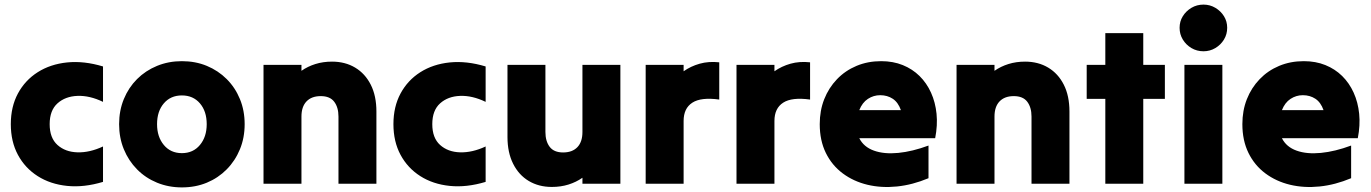

<svg xmlns="http://www.w3.org/2000/svg" viewBox="-20 -799 5963 835"><path d="M27 -259Q27 -259 27 -259Q27 -259 27 -259Q27 -335 58 -392.5Q89 -450 144 -485Q199 -520 272 -527.5Q345 -535 428 -510Q428 -472 428 -433Q428 -394 428 -356Q370 -384 317 -382Q264 -380 230 -349.5Q196 -319 196 -259Q196 -199 230 -168.5Q264 -138 317 -136.5Q370 -135 428 -162Q428 -124 428 -85Q428 -46 428 -8Q345 17 272 9.5Q199 2 144 -33Q89 -68 58 -125.5Q27 -183 27 -259Z M771 16Q771 16 771 16Q771 16 771 16Q713 16 663 -4.5Q613 -25 576 -62.5Q539 -100 518.5 -150Q498 -200 498 -259Q498 -318 518.5 -368Q539 -418 576 -455Q613 -492 663 -512.5Q713 -533 771 -533Q830 -533 879.5 -512.5Q929 -492 966 -455Q1003 -418 1023.5 -368Q1044 -318 1044 -259Q1044 -200 1023.5 -150Q1003 -100 966 -62.5Q929 -25 879.5 -4.5Q830 16 771 16ZM771 -133Q771 -133 771 -133Q771 -133 771 -133Q820 -133 849.5 -168.5Q879 -204 879 -259Q879 -315 849.5 -349.5Q820 -384 771 -384Q722 -384 692.5 -349.5Q663 -315 663 -259Q663 -204 692.5 -168.5Q722 -133 771 -133Z M1126 0Q1126 -128 1126 -258.5Q1126 -389 1126 -517Q1167 -517 1209 -517Q1251 -517 1291 -517Q1291 -510 1291 -504Q1291 -498 1291 -491Q1318 -510 1351.5 -520.5Q1385 -531 1424 -531Q1481 -531 1524.5 -505Q1568 -479 1592.5 -430.5Q1617 -382 1617 -314Q1617 -236 1617 -157Q1617 -78 1617 0Q1577 0 1535 0Q1493 0 1452 0Q1452 -72 1452 -146Q1452 -220 1452 -292Q1452 -332 1433.5 -356.5Q1415 -381 1375 -381Q1335 -381 1313 -358Q1291 -335 1291 -292Q1291 -220 1291 -146Q1291 -72 1291 0Q1251 0 1209 0Q1167 0 1126 0Z M1691 -259Q1691 -259 1691 -259Q1691 -259 1691 -259Q1691 -335 1722 -392.5Q1753 -450 1808 -485Q1863 -520 1936 -527.5Q2009 -535 2092 -510Q2092 -472 2092 -433Q2092 -394 2092 -356Q2034 -384 1981 -382Q1928 -380 1894 -349.5Q1860 -319 1860 -259Q1860 -199 1894 -168.5Q1928 -138 1981 -136.5Q2034 -135 2092 -162Q2092 -124 2092 -85Q2092 -46 2092 -8Q2009 17 1936 9.5Q1863 2 1808 -33Q1753 -68 1722 -125.5Q1691 -183 1691 -259Z M2678 -517Q2678 -389 2678 -258.5Q2678 -128 2678 0Q2638 0 2596 0Q2554 0 2513 0Q2513 -7 2513 -13Q2513 -19 2513 -26Q2486 -7 2452.5 3.5Q2419 14 2380 14Q2323 14 2279.5 -12Q2236 -38 2211.5 -87Q2187 -136 2187 -203Q2187 -281 2187 -360Q2187 -439 2187 -517Q2228 -517 2270 -517Q2312 -517 2352 -517Q2352 -445 2352 -371Q2352 -297 2352 -225Q2352 -185 2370.5 -160.5Q2389 -136 2429 -136Q2469 -136 2491 -159Q2513 -182 2513 -225Q2513 -297 2513 -371Q2513 -445 2513 -517Q2554 -517 2596 -517Q2638 -517 2678 -517Z M2788 0Q2788 -128 2788 -258.5Q2788 -389 2788 -517Q2829 -517 2871 -517Q2913 -517 2953 -517Q2953 -510 2953 -503Q2953 -496 2953 -489Q2984 -511 3023 -522Q3062 -533 3108 -528Q3108 -488 3108 -447Q3108 -406 3108 -366Q3029 -377 2991 -352.5Q2953 -328 2953 -273Q2953 -206 2953 -137Q2953 -68 2953 0Q2913 0 2871 0Q2829 0 2788 0Z M3183 0Q3183 -128 3183 -258.5Q3183 -389 3183 -517Q3224 -517 3266 -517Q3308 -517 3348 -517Q3348 -510 3348 -503Q3348 -496 3348 -489Q3379 -511 3418 -522Q3457 -533 3503 -528Q3503 -488 3503 -447Q3503 -406 3503 -366Q3424 -377 3386 -352.5Q3348 -328 3348 -273Q3348 -206 3348 -137Q3348 -68 3348 0Q3308 0 3266 0Q3224 0 3183 0Z M4018 -24Q4018 -24 4018 -24Q4018 -24 4018 -24Q3949 5 3881 12Q3813 19 3752.5 4.5Q3692 -10 3645 -45Q3598 -80 3571.5 -134Q3545 -188 3545 -259Q3545 -318 3564.5 -367.5Q3584 -417 3620 -454.5Q3656 -492 3705 -512.5Q3754 -533 3812 -533Q3864 -533 3906 -516Q3948 -499 3979 -468.5Q4010 -438 4029 -396Q4048 -354 4053 -304Q4058 -254 4047 -198Q3965 -198 3882 -198Q3799 -198 3717 -198Q3736 -160 3780.5 -144Q3825 -128 3886.5 -134Q3948 -140 4018 -166Q4018 -131 4018 -95Q4018 -59 4018 -24ZM3808 -385Q3808 -385 3808 -385Q3808 -385 3808 -385Q3779 -385 3754.5 -369Q3730 -353 3717 -320Q3762 -320 3807.5 -320Q3853 -320 3898 -320Q3886 -354 3862.5 -369.5Q3839 -385 3808 -385Z M4140 0Q4140 -128 4140 -258.5Q4140 -389 4140 -517Q4181 -517 4223 -517Q4265 -517 4305 -517Q4305 -510 4305 -504Q4305 -498 4305 -491Q4332 -510 4365.5 -520.5Q4399 -531 4438 -531Q4495 -531 4538.5 -505Q4582 -479 4606.5 -430.5Q4631 -382 4631 -314Q4631 -236 4631 -157Q4631 -78 4631 0Q4591 0 4549 0Q4507 0 4466 0Q4466 -72 4466 -146Q4466 -220 4466 -292Q4466 -332 4447.5 -356.5Q4429 -381 4389 -381Q4349 -381 4327 -358Q4305 -335 4305 -292Q4305 -220 4305 -146Q4305 -72 4305 0Q4265 0 4223 0Q4181 0 4140 0Z M4787 0Q4787 -92 4787 -185Q4787 -278 4787 -369Q4767 -369 4746.5 -369Q4726 -369 4706 -369Q4706 -406 4706 -443Q4706 -480 4706 -517Q4726 -517 4746.5 -517Q4767 -517 4787 -517Q4787 -552 4787 -586.5Q4787 -621 4787 -655Q4828 -655 4870 -655Q4912 -655 4952 -655Q4952 -621 4952 -586.5Q4952 -552 4952 -517Q4975 -517 4999 -517Q5023 -517 5046 -517Q5046 -480 5046 -443Q5046 -406 5046 -369Q5023 -369 4999 -369Q4975 -369 4952 -369Q4952 -278 4952 -185Q4952 -92 4952 0Q4912 0 4870 0Q4828 0 4787 0Z M5214 -576Q5214 -576 5214 -576Q5214 -576 5214 -576Q5185 -576 5161.5 -590Q5138 -604 5124 -627Q5110 -650 5110 -678Q5110 -706 5124 -728.5Q5138 -751 5161.5 -765Q5185 -779 5214 -779Q5242 -779 5265.5 -765Q5289 -751 5303 -728.5Q5317 -706 5317 -678Q5317 -650 5303 -627Q5289 -604 5265.5 -590Q5242 -576 5214 -576ZM5131 0Q5131 -128 5131 -258.5Q5131 -389 5131 -517Q5172 -517 5214 -517Q5256 -517 5296 -517Q5296 -389 5296 -258.5Q5296 -128 5296 0Q5256 0 5214 0Q5172 0 5131 0Z M5856 -24Q5856 -24 5856 -24Q5856 -24 5856 -24Q5787 5 5719 12Q5651 19 5590.5 4.5Q5530 -10 5483 -45Q5436 -80 5409.5 -134Q5383 -188 5383 -259Q5383 -318 5402.5 -367.5Q5422 -417 5458 -454.5Q5494 -492 5543 -512.5Q5592 -533 5650 -533Q5702 -533 5744 -516Q5786 -499 5817 -468.5Q5848 -438 5867 -396Q5886 -354 5891 -304Q5896 -254 5885 -198Q5803 -198 5720 -198Q5637 -198 5555 -198Q5574 -160 5618.5 -144Q5663 -128 5724.5 -134Q5786 -140 5856 -166Q5856 -131 5856 -95Q5856 -59 5856 -24ZM5646 -385Q5646 -385 5646 -385Q5646 -385 5646 -385Q5617 -385 5592.5 -369Q5568 -353 5555 -320Q5600 -320 5645.5 -320Q5691 -320 5736 -320Q5724 -354 5700.5 -369.5Q5677 -385 5646 -385Z"/></svg>

Font: Tilt Warp
Style: Regular
Weight: 400
Designer: Andy Clymer
Foundry: Andy Clymer
Version: Version 1.000